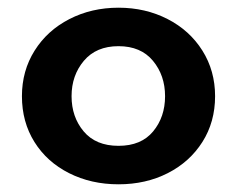

<svg xmlns="http://www.w3.org/2000/svg" viewBox="-20 -471 615 499"><path d="M37 -221Q37 -287 70 -339.5Q103 -392 160.5 -421.5Q218 -451 288 -451Q358 -451 415.5 -421.5Q473 -392 506 -339.5Q539 -287 539 -221Q539 -154 506 -102Q473 -50 416 -21Q359 8 288 8Q217 8 159.5 -21Q102 -50 69.5 -102Q37 -154 37 -221ZM288 -92Q347 -92 378 -129.5Q409 -167 409 -221Q409 -275 377.5 -313Q346 -351 288 -351Q230 -351 198 -313Q166 -275 166 -221Q166 -167 197.5 -129.5Q229 -92 288 -92Z"/></svg>

Font: Teachers SemiBold
Style: Regular
Weight: 600
Designer: Alfredo Marco Pradil & Chank Diesel
Version: Version 0.009